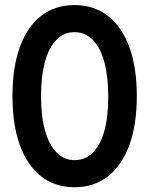

<svg xmlns="http://www.w3.org/2000/svg" viewBox="-20 -748 602 775"><path d="M280.8 7.8Q202.1 7.8 146 -36.1Q89.8 -80.1 60.1 -162.4Q30.3 -244.6 30.3 -360.4Q30.3 -475.6 60.1 -557.9Q89.8 -640.1 145.8 -683.8Q201.7 -727.5 280.8 -727.5Q359.4 -727.5 415.8 -683.6Q472.2 -639.6 502.2 -557.6Q532.2 -475.6 532.2 -360.4Q532.2 -245.1 502.2 -162.8Q472.2 -80.6 416 -36.4Q359.9 7.8 280.8 7.8ZM280.8 -101.6Q324.7 -101.6 355.2 -132.3Q385.7 -163.1 401.6 -220.9Q417.5 -278.8 417 -360.4Q416.5 -442.4 400.4 -500Q384.3 -557.6 353.8 -587.9Q323.2 -618.2 280.8 -618.2Q237.8 -618.2 207.5 -587.2Q177.2 -556.2 161.4 -498.3Q145.5 -440.4 145.5 -360.4Q145.5 -279.8 161.6 -221.9Q177.7 -164.1 207.8 -132.8Q237.8 -101.6 280.8 -101.6Z"/></svg>

Font: Reddit Mono SemiBold
Style: Regular
Weight: 600
Monospace: yes
Designer: Stephen Hutchings
Foundry: Reddit
Version: Version 1.014